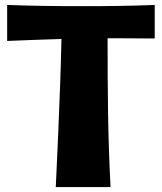

<svg xmlns="http://www.w3.org/2000/svg" viewBox="-20 -751 656 778"><path d="M607 -731C511 -727 413 -726 315 -726C213 -726 111 -727 9 -731V-585C82 -588 155 -591 229 -593C225 -377 206 7 206 7H428C417 -193 416 -397 416 -596H459C510 -596 559 -595 607 -595Z"/></svg>

Font: Galindo
Style: Regular
Weight: 400
Designer: Astigmatic (AOETI)
Foundry: Astigmatic (AOETI)
Version: Version 1.000